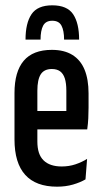

<svg xmlns="http://www.w3.org/2000/svg" viewBox="-20 -695 382 722"><path d="M194.5 7Q115 7 74.8 -37.5Q34.5 -82 34.5 -171V-345Q34.5 -425.5 69.2 -466.5Q104 -507.5 175 -507.5Q221.5 -507.5 252.2 -488.5Q283 -469.5 298 -433Q313 -396.5 313 -344V-290.5Q313 -270 312 -250Q311 -230 308 -208.5H229.5Q229.5 -253 229.5 -287.8Q229.5 -322.5 229.5 -354Q229.5 -382 223.8 -400Q218 -418 206 -426.8Q194 -435.5 175 -435.5Q146 -435.5 133.2 -415.5Q120.5 -395.5 120.5 -354V-249.5V-234.5V-163Q120.5 -139 126.2 -121.2Q132 -103.5 143.8 -92Q155.5 -80.5 172.5 -74.8Q189.5 -69 212 -69Q239.5 -69 263.5 -77Q287.5 -85 307.5 -97.5L301.5 -20.5Q282 -9 254.5 -1Q227 7 194.5 7ZM88.5 -208.5V-277.5H288V-208.5ZM176.5 -675Q232.5 -675 255 -641.5Q277.5 -608 277.5 -546H221Q221 -580 211.2 -598.5Q201.5 -617 176.5 -617Q152 -617 142.2 -598.5Q132.5 -580 132.5 -546H76Q76 -608 98.5 -641.5Q121 -675 176.5 -675Z"/></svg>

Font: Anek Latin Condensed Medium
Style: Regular
Weight: 500
Width: 3
Designer: Yesha Goshar
Foundry: Ek Type
Version: Version 1.003